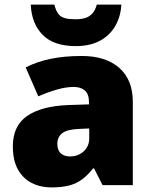

<svg xmlns="http://www.w3.org/2000/svg" viewBox="-20 -807 663 837"><path d="M336 -563Q441 -563 500 -511Q559 -459 559 -363V0H427L390 -73H386Q363 -44 338.5 -25.5Q314 -7 282 1.5Q250 10 204 10Q156 10 118 -9.5Q80 -29 58 -68.5Q36 -108 36 -169Q36 -258 97.5 -301Q159 -344 276 -349L368 -352V-360Q368 -397 350 -412.5Q332 -428 301 -428Q268 -428 228 -416.5Q188 -405 147 -387L92 -513Q140 -538 200.5 -550.5Q261 -563 336 -563ZM325 -245Q273 -243 251.5 -226.5Q230 -210 230 -180Q230 -152 245 -138.5Q260 -125 285 -125Q320 -125 344.5 -147Q369 -169 369 -204V-247ZM509 -787Q506 -733 481.5 -692Q457 -651 414 -628.5Q371 -606 310 -606Q215 -606 166.5 -654.5Q118 -703 114 -787H217Q224 -759 235 -745.5Q246 -732 264.5 -727.5Q283 -723 310 -723Q332 -723 350 -728Q368 -733 381.5 -747Q395 -761 402 -787Z"/></svg>

Font: Noto Sans Devanagari Black
Style: Regular
Weight: 900
Version: Version 2.003